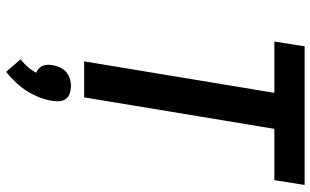

<svg xmlns="http://www.w3.org/2000/svg" viewBox="-218 -558 1035 640"><g transform="rotate(90 300.0 -237.5)"><path d="M184 0 289 -634H118L134 -735H596L580 -634H409L304 0ZM219 260 177 212Q191 201 202.5 188Q214 175 222 160Q215 157 208.5 151.5Q202 146 199 138.5Q196 131 195.5 122Q195 113 197 104Q199 92 204.5 80Q210 68 220 59.5Q230 51 242 47.5Q254 44 266 44Q278 44 289.5 47.5Q301 51 308 59.5Q315 68 316.5 80Q318 92 316 104Q313 126 304.5 148Q296 170 283.5 190Q271 210 254.5 227.5Q238 245 219 260Z"/></g></svg>

Font: Zed Sans Extended
Style: Bold Italic
Weight: 700
Width: 7
Italic angle: -9°
Designer: Belleve Invis
Foundry: Belleve Invis
Version: Version 1.0.0; ttfautohint (v1.8.4)